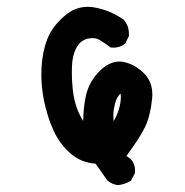

<svg xmlns="http://www.w3.org/2000/svg" viewBox="-20 -472 540 560"><path d="M100.6 -253.9Q100.6 -265.1 101.1 -275.9Q104 -322.3 118.2 -358.4Q132.3 -395 168.5 -425.8Q198.7 -452.1 235.8 -452.1Q244.1 -452.1 252.9 -450.7Q298.8 -443.4 340.3 -415Q356 -397.5 356 -373.5Q356 -370.6 356 -366.7L345.2 -345.2L344.2 -344.2Q330.1 -333 310.5 -333Q307.6 -333 302.7 -333.5Q286.1 -346.2 269.5 -356Q260.7 -360.8 249.5 -360.8Q242.7 -360.8 234.9 -358.9Q214.4 -354 202.6 -332Q190.9 -310.1 189.9 -278.3Q189.5 -270 189.5 -261.7Q189.5 -237.8 191.9 -214.4Q194.8 -183.6 204.1 -157.2Q210.9 -138.2 222.7 -119.1Q223.1 -156.2 230 -190.4Q239.3 -234.4 271.5 -265.6Q299.3 -292.5 328.1 -292.5Q333.5 -292.5 339.4 -291.5Q372.6 -285.2 400.4 -257.8Q424.3 -233.9 424.3 -195.8Q424.3 -188.5 423.3 -181.2Q418.5 -134.3 403.3 -102.1Q389.2 -71.8 348.6 -17.1L361.8 -7.8Q374 5.9 374 25.4Q374 28.3 373.5 32.7L362.3 54.7Q344.7 65.9 324.2 67.9Q306.2 65.9 293 54.2L258.8 5.4Q215.8 2.4 185.1 -24.9Q153.8 -52.2 135.7 -92.3Q117.7 -132.3 107.9 -180.7Q100.6 -217.8 100.6 -253.9ZM313 -158.2Q310.5 -146.5 310.5 -136.5Q310.5 -126.5 311.5 -118.7Q321.3 -134.8 326.9 -153.8Q332.5 -172.9 332.5 -189.5Q332.5 -195.8 331.5 -198.7Q330.6 -198.2 328.6 -196.3Q317.4 -184.1 313 -158.2Z"/></svg>

Font: Bakudai
Style: Medium
Weight: 500
Version: Version 1.48